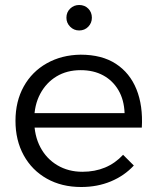

<svg xmlns="http://www.w3.org/2000/svg" viewBox="-20 -747 628 769"><path d="M479 -294Q477 -347 454.5 -385.5Q432 -424 393.5 -445Q355 -466 303 -466Q248 -466 206.5 -441Q165 -416 141 -371Q117 -326 117 -266Q117 -204 141.5 -157.5Q166 -111 210 -85Q254 -59 310 -59Q410 -59 473 -127L516 -84Q478 -43 424 -20.5Q370 2 305 2Q227 2 167.5 -31.5Q108 -65 75 -125Q42 -185 42 -263Q42 -341 75 -400.5Q108 -460 167.5 -493.5Q227 -527 303 -528Q388 -528 444 -491.5Q500 -455 526.5 -389.5Q553 -324 548 -236H103V-294ZM297 -727Q319 -727 333.5 -712.5Q348 -698 348 -676Q348 -655 333.5 -640Q319 -625 297 -625Q276 -625 261 -640Q246 -655 246 -676Q246 -698 261 -712.5Q276 -727 297 -727Z"/></svg>

Font: Alexandria Light
Style: Regular
Weight: 300
Designer: Mohamed Gaber
Foundry: Kief Type Foundry
Version: Version 5.100